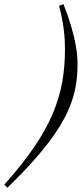

<svg xmlns="http://www.w3.org/2000/svg" viewBox="-97 -740 382 894"><path d="M-77 119.5Q8.5 24 63.5 -57.2Q118.5 -138.5 149.5 -213Q180.5 -287.5 193 -359.5Q205.5 -431.5 205.5 -507.5Q205.5 -542 202.8 -575Q200 -608 194 -642Q188 -676 178 -713L198.5 -720.5Q221 -663.5 235.2 -614.8Q249.5 -566 256.8 -523Q264 -480 264 -439Q264 -388.5 255.8 -340Q247.5 -291.5 226.8 -240.5Q206 -189.5 169.2 -133Q132.5 -76.5 75.5 -10.5Q18.5 55.5 -62.5 134Z"/></svg>

Font: Newsreader 36pt
Style: Italic
Weight: 400
Italic angle: -17°
Designer: Hugues Gentile
Foundry: Production Type
Version: Version 1.003